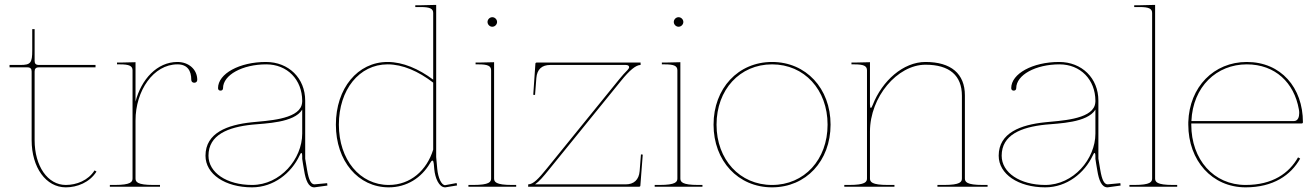

<svg xmlns="http://www.w3.org/2000/svg" viewBox="-20 -782 5508 804"><path d="M20 -500H94.5C108 -500 112.5 -493.5 112.5 -482.5V-195C112.5 -80.5 172.5 2.5 255.5 2.5C303 2.5 355.5 -18 384 -63.5L376 -68.5C349.5 -26.5 300.5 -7.5 255.5 -7.5C180 -7.5 125 -86 125 -195V-482.5C125 -493.5 129.5 -500 143 -500H380V-510H143C129.5 -510 125 -516 125 -527V-660H115V-571.5C115 -518.5 108.5 -510 65 -510H20Z M806 -447.5C806 -492 769.5 -522.5 723 -522.5C637.5 -522.5 571.5 -449.5 547.5 -356.5V-521.5L482.5 -520H470V-512.5H482.5C521 -512.5 535 -506 535 -487.5V-35C535 -20.5 528.5 -7.5 460 -7.5H440V0H650V-7.5H622.5C554 -7.5 547.5 -20.5 547.5 -35V-277.5C547.5 -402.5 622.5 -512.5 723 -512.5C765 -512.5 781 -486 781 -447.5C781 -440.5 786 -435.5 793.5 -435.5C801 -435.5 806 -440.5 806 -447.5Z M1245.5 -323V-222.5C1245.5 -116.5 1154 -7.5 1035.5 -7.5C929.5 -7.5 853 -59 853 -130C853 -217.5 935 -249.5 1036 -260C1091 -265.5 1212 -267.5 1245.5 -323ZM1093.5 -522.5C983 -522.5 893 -473.5 893 -413C893 -406.5 897 -402.5 903.5 -402.5C910 -402.5 914 -406.5 914 -413C914 -468 995 -512.5 1095 -512.5C1183.5 -512.5 1245 -448 1245.5 -360.5V-357.5C1245.5 -352.5 1244.5 -347 1243 -341.5C1224.5 -281 1097 -276.5 1035 -270C933 -259.5 840.5 -226 840.5 -130C840.5 -53 922.5 2.5 1035.5 2.5C1125.5 2.5 1200 -57 1234.5 -131C1237.5 -138 1240 -141.5 1242 -141.5C1244 -141.5 1245.5 -137 1245.5 -128V-117C1245.5 -113 1251 -83.5 1253.5 -68C1260 -27.5 1271.5 2.5 1296 2.5H1296.5L1351 -5L1350 -15L1296.5 -10C1282.5 -10.5 1273 -28 1266 -70L1258 -117.5V-360.5C1258 -454.5 1189 -522.5 1093.5 -522.5Z M1794 -155.5C1767 -68 1698.5 -7.5 1608 -7.5C1487 -7.5 1399 -113.5 1399 -260C1399 -406.5 1484.5 -512.5 1603 -512.5C1666.5 -512.5 1732 -483.5 1794 -436ZM1806.5 -761.5 1741.5 -760H1719V-752.5H1741.5C1780 -752.5 1794 -746 1794 -727.5V-448.5C1733.5 -493.5 1667.5 -522.5 1603 -522.5C1477.5 -522.5 1386.5 -412 1386.5 -260C1386.5 -108 1479.5 2.5 1608 2.5C1683.5 2.5 1745 -37.5 1781 -99C1785 -106 1788 -109.5 1791 -109.5C1794 -109.5 1795.5 -104.5 1796.5 -96L1798.5 -73.5C1802 -36.5 1818 2.5 1844 2.5H1845L1894 -5.5L1892 -15.5L1843.5 -6.5C1828.5 -7 1814.5 -37.5 1811 -74.5L1806.5 -124.5Z M2021.5 -690C2021.5 -679 2031 -670 2041.5 -670C2052.5 -670 2061.5 -679.5 2061.5 -690C2061.5 -701 2052 -710 2041.5 -710C2030.5 -710 2021.5 -700.5 2021.5 -690ZM2049 -35V-521.5L1984 -520H1971.5V-512.5H1984C2022.5 -512.5 2036.5 -506 2036.5 -487.5V-35C2036.5 -20.5 2030 -7.5 1961.5 -7.5H1941.5V0H2141.5V-7.5H2124C2055.5 -7.5 2049 -20.5 2049 -35Z M2227 -520C2224 -520 2222 -517.5 2222 -515.5L2213 -385L2220.5 -384.5L2226 -455.5C2229 -492 2249.5 -510 2284 -510H2600.5C2609 -510 2614.5 -506.5 2614.5 -501C2614.5 -497.5 2612 -493 2607.5 -488.5C2597 -478 2585.5 -465.5 2573 -450L2269.5 -76C2235.5 -34 2213 -10 2192 -10L2191.5 0H2656.5C2658.5 0 2661.5 -1.5 2661.5 -4.5L2671.5 -134.5L2664 -135.5L2658.5 -65.5C2655.5 -29 2634.5 -10 2600 -10H2220.5C2238.5 -22.5 2256 -43.5 2277.5 -70L2581 -444C2616 -487.5 2643 -510 2662.5 -510V-520Z M2801.5 -690C2801.5 -679 2811 -670 2821.5 -670C2832.5 -670 2841.5 -679.5 2841.5 -690C2841.5 -701 2832 -710 2821.5 -710C2810.5 -710 2801.5 -700.5 2801.5 -690ZM2829 -35V-521.5L2764 -520H2751.5V-512.5H2764C2802.5 -512.5 2816.5 -506 2816.5 -487.5V-35C2816.5 -20.5 2810 -7.5 2741.5 -7.5H2721.5V0H2921.5V-7.5H2904C2835.5 -7.5 2829 -20.5 2829 -35Z M3213 -522.5C3071 -522.5 2968 -412 2968 -260C2968 -108 3071 2.5 3213 2.5C3355 2.5 3458 -108 3458 -260C3458 -412 3355 -522.5 3213 -522.5ZM3213 -512.5C3348 -512.5 3445.5 -406.5 3445.5 -260C3445.5 -113.5 3348 -7.5 3213 -7.5C3078 -7.5 2980.5 -113.5 2980.5 -260C2980.5 -406.5 3078 -512.5 3213 -512.5Z M3545.5 -520V-512.5H3558C3596.5 -512.5 3610.5 -506 3610.5 -487.5V-35C3610.5 -20.5 3604 -7.5 3535.5 -7.5H3515.5V0H3725.5V-7.5H3698C3629.5 -7.5 3623 -20.5 3623 -35V-231C3623 -376 3737.5 -511 3855.5 -511C3956.5 -511 4008 -465.5 4008 -381V-35C4008 -20.5 4001.5 -7.5 3933 -7.5H3905.5V0H4115.5V-7.5H4095.5C4027 -7.5 4020.5 -20.5 4020.5 -35V-382.5C4020.5 -473.5 3962.5 -522.5 3855.5 -522.5C3762 -522.5 3674 -443.5 3634.5 -342.5C3631 -333.5 3628.5 -330 3626.5 -330C3624 -330 3623 -337 3623 -345.5V-521.5L3558 -520Z M4567 -323V-222.5C4567 -116.5 4475.5 -7.5 4357 -7.5C4251 -7.5 4174.5 -59 4174.5 -130C4174.5 -217.5 4256.5 -249.5 4357.5 -260C4412.5 -265.5 4533.5 -267.5 4567 -323ZM4415 -522.5C4304.5 -522.5 4214.5 -473.5 4214.5 -413C4214.5 -406.5 4218.5 -402.5 4225 -402.5C4231.5 -402.5 4235.5 -406.5 4235.5 -413C4235.5 -468 4316.5 -512.5 4416.5 -512.5C4505 -512.5 4566.5 -448 4567 -360.5V-357.5C4567 -352.5 4566 -347 4564.5 -341.5C4546 -281 4418.5 -276.5 4356.5 -270C4254.5 -259.5 4162 -226 4162 -130C4162 -53 4244 2.5 4357 2.5C4447 2.5 4521.5 -57 4556 -131C4559 -138 4561.5 -141.5 4563.5 -141.5C4565.5 -141.5 4567 -137 4567 -128V-117C4567 -113 4572.5 -83.5 4575 -68C4581.5 -27.5 4593 2.5 4617.5 2.5H4618L4672.5 -5L4671.5 -15L4618 -10C4604 -10.5 4594.5 -28 4587.5 -70L4579.5 -117.5V-360.5C4579.5 -454.5 4510.5 -522.5 4415 -522.5Z M4817 -35V-761.5L4752 -760H4729.5V-752.5H4752C4790.5 -752.5 4804.5 -746 4804.5 -727.5V-35C4804.5 -20.5 4798 -7.5 4729.5 -7.5H4709.5V0H4909.5V-7.5H4892C4823.5 -7.5 4817 -20.5 4817 -35Z M5398 -275H4969C4975 -419.5 5075 -512.5 5201 -512.5C5320 -512.5 5399.5 -435.5 5419 -324C5420 -319.5 5420.5 -314.5 5420.5 -309C5420.5 -292.5 5415.5 -275 5398 -275ZM4968.5 -265H5431C5433 -265 5436 -266.5 5436 -270C5436 -415 5344 -522.5 5201 -522.5C5063 -522.5 4960.5 -418 4956 -270.5V-260C4956 -109.5 5055.5 2.5 5196 2.5C5312 2.5 5385.5 -48.5 5424.5 -118L5415.5 -123C5378 -56.5 5309 -7.5 5196 -7.5C5062 -7.5 4968.5 -114 4968.5 -260Z"/></svg>

Font: Znikomit
Style: Regular
Weight: 100
Designer: gluk
Foundry: gluk
Version: Version 0.55